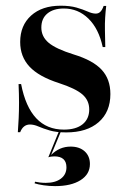

<svg xmlns="http://www.w3.org/2000/svg" viewBox="-20 -448 442 666"><path d="M209.7 11.3Q175 11.3 152 4.4Q129 -2.4 113.3 -9.3Q97.6 -16.1 83.9 -16.1Q60.5 -16.1 50 10.5H41.9Q43.5 -13.7 44.8 -38.3Q46 -62.9 46 -91.9Q46 -121 44.4 -156.5H53.2Q68.5 -77.4 105.6 -37.9Q142.7 1.6 201.6 1.6Q243.5 1.6 266.5 -16.9Q289.5 -35.5 289.5 -68.5Q289.5 -100 265.7 -120.6Q241.9 -141.1 184.7 -159.7Q114.5 -182.3 82.3 -216.9Q50 -251.6 50 -302.4Q50 -359.7 87.9 -394Q125.8 -428.2 190.3 -428.2Q222.6 -428.2 245.2 -421.8Q267.7 -415.3 283.9 -408.1Q300 -400.8 312.1 -400.8Q321.8 -400.8 328.2 -407.3Q334.7 -413.7 339.5 -427.4H348.4Q346 -407.3 344.8 -387.1Q343.5 -366.9 344 -342.7Q344.4 -318.5 345.2 -284.7H336.3Q322.6 -348.4 286.7 -383.5Q250.8 -418.5 201.6 -418.5Q165.3 -418.5 144.4 -401.2Q123.4 -383.9 123.4 -352.4Q123.4 -321 148.8 -299.6Q174.2 -278.2 236.3 -258.9Q302.4 -238.7 332.7 -206Q362.9 -173.4 362.9 -121.8Q362.9 -59.7 322.2 -24.2Q281.5 11.3 209.7 11.3ZM171 197.6Q151.6 197.6 131.9 194.8Q112.1 191.9 100 187.9L101.6 182.3Q108.1 183.9 118.5 185.1Q129 186.3 138.7 186.3Q171.8 186.3 191.1 171.8Q210.5 157.3 210.5 132.3Q210.5 113.7 200 104Q189.5 94.4 168.5 94.4Q163.7 94.4 157.7 95.2Q151.6 96 147.6 97.6L184.7 6.5H191.9L157.3 89.5Q171.8 75 188.7 67.7Q205.6 60.5 225 60.5Q255.6 60.5 273.8 77Q291.9 93.5 291.9 121Q291.9 156.5 259.3 177Q226.6 197.6 171 197.6Z"/></svg>

Font: Playfair 144pt
Style: Bold
Weight: 700
Version: Version 2.001;gftools[0.9.30]